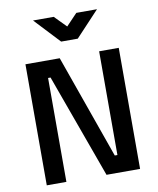

<svg xmlns="http://www.w3.org/2000/svg" viewBox="-98 -994 881 1070"><g transform="rotate(-10 343.0 -459.0)"><path d="M79 0V-685H273L481 -98H496V-685H607V0H417L204 -588H190V0ZM297 -775 163 -918H280L345 -852L408 -918H525L391 -775Z"/></g></svg>

Font: TitilliumWebSemiBold
Style: Bold
Weight: 600
Version: Version 1.001;PS 57.000;hotconv 1.0.70;makeotf.lib2.5.55311